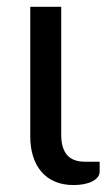

<svg xmlns="http://www.w3.org/2000/svg" viewBox="-20 -526 306 552"><path d="M67 -506.5H156V-138.5Q156 -100.5 172.5 -80.8Q189 -61 225.5 -61H266.5V-33Q266.5 -23.5 260.5 -16.2Q254.5 -9 244.2 -4Q234 1 220.5 3.5Q207 6 191.5 6Q161 6 137.8 -4Q114.5 -14 98.8 -32.5Q83 -51 75 -76.8Q67 -102.5 67 -133.5Z"/></svg>

Font: Lato-Regular
Style: Regular
Weight: 400
Designer: Lukasz Dziedzic with Adam Twardoch and Botio Nikoltchev
Foundry: tyPoland Lukasz Dziedzic
Version: Version 2.015; 2015-08-06; http://www.latofonts.com/